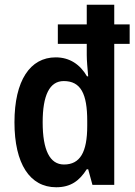

<svg xmlns="http://www.w3.org/2000/svg" viewBox="-20 -780 571 810"><path d="M217 10C278 10 315 -17 346 -66H352L370 0H462V-595H527V-677H462V-760H346V-677H224V-595H346V-548C346 -526 349 -491 352 -458H347C318 -508 274 -538 215 -538C107 -538 41 -440 41 -264C41 -89 106 10 217 10ZM250 -86C190 -86 160 -147 160 -264C160 -378 189 -438 249 -438C321 -438 348 -384 348 -270V-249C348 -138 318 -86 250 -86Z"/></svg>

Font: Noto Sans Arabic Cond SemBd
Style: Regular
Weight: 600
Width: 3
Designer: Monotype Design Team, Nadine Chahine, Nizar Qandah and Khaled Hosny
Foundry: Monotype Imaging Inc.
Version: Version 2.012